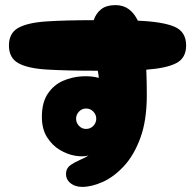

<svg xmlns="http://www.w3.org/2000/svg" viewBox="-20 -733 763 752"><path d="M302 -1Q273 -1 254.5 -17Q236 -33 239 -58Q241 -76 257 -87Q273 -98 293 -106.5Q313 -115 327 -124Q306 -118 275 -123Q244 -128 214 -146Q184 -164 164 -196Q144 -228 144 -275Q144 -332 167.5 -366.5Q191 -401 227 -416.5Q263 -432 301 -434Q339 -436 367 -428Q366 -441 363 -456H357Q240 -456 164.5 -460.5Q89 -465 52 -485.5Q15 -506 15 -555Q15 -603 51 -623.5Q87 -644 160.5 -649Q234 -654 347 -654Q356 -681 376.5 -697Q397 -713 432 -713Q463 -713 484.5 -697Q506 -681 520 -652Q617 -648 663 -628.5Q709 -609 709 -555Q709 -506 671 -486Q633 -466 553 -460Q554 -436 554.5 -411Q555 -386 555 -360Q555 -262 530 -193.5Q505 -125 465.5 -82.5Q426 -40 382.5 -20.5Q339 -1 302 -1ZM317 -228Q334 -228 345.5 -240Q357 -252 357 -268Q357 -284 345.5 -296Q334 -308 317 -308Q301 -308 289.5 -296Q278 -284 278 -268Q278 -252 289.5 -240Q301 -228 317 -228Z"/></svg>

Font: Cherry Bomb One
Style: Regular
Weight: 400
Designer: satsuyako
Foundry: satsuyako
Version: Version 4.100; ttfautohint (v1.8.3)